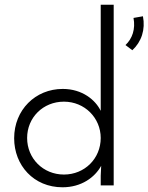

<svg xmlns="http://www.w3.org/2000/svg" viewBox="-20 -786 629 814"><path d="M40 -200C40 -85 123 8 245 8C325 8 382 -34 409 -83C409 -70 407 -56 407 -41V0H462V-766H407V-316C385 -362 329 -409 246 -409C130 -409 40 -320 40 -200ZM95 -201C95 -288 163 -355 251 -355C339 -355 407 -286 407 -201C407 -114 339 -46 251 -46C163 -46 95 -114 95 -201ZM541 -573C580 -609 597 -661 586 -717L546 -710C555 -663 541 -622 512 -595L541 -573Z"/></svg>

Font: Josefin Sans
Style: Regular
Weight: 400
Designer: Santiago Orozco
Foundry: Typemade
Version: 1.000